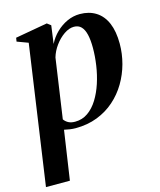

<svg xmlns="http://www.w3.org/2000/svg" viewBox="-125 -610 786 946"><g transform="rotate(-15 268.0 -137.0)"><path d="M-9 253.5 93 -455.5 36.5 -476.5 39.5 -495.5 203.5 -524.5 222.5 -510 210 -418Q225.5 -449.5 250.8 -474Q276 -498.5 307.2 -512.8Q338.5 -527 372 -527Q419.5 -527 454 -505.2Q488.5 -483.5 506.8 -440.8Q525 -398 525 -335.5Q525 -284 511.5 -234Q498 -184 471.8 -139.8Q445.5 -95.5 407.2 -61.8Q369 -28 318.8 -8.5Q268.5 11 207.5 11Q193.5 11 178.5 8.8Q163.5 6.5 150 3.5L113 253.5ZM157.5 -47.5Q165 -36 178.8 -28.2Q192.5 -20.5 213.5 -20.5Q250.5 -20.5 279.2 -40.8Q308 -61 329.2 -95.2Q350.5 -129.5 364.5 -172.2Q378.5 -215 385.2 -260.8Q392 -306.5 392 -349.5Q392 -389.5 385.5 -417.2Q379 -445 365 -459.5Q351 -474 328 -474Q303 -474 277 -456Q251 -438 230.8 -410.2Q210.5 -382.5 201.5 -351.5Z"/></g></svg>

Font: Merriweather 120pt SemiBold
Style: Italic
Weight: 600
Italic angle: -7.8°
Version: Version 2.101